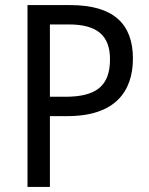

<svg xmlns="http://www.w3.org/2000/svg" viewBox="-20 -734 586 754"><path d="M256 -714H88V0H176V-278H245C432 -278 502 -375 502 -504C502 -640 426 -714 256 -714ZM250 -638C361 -638 412 -595 412 -501C412 -395 356 -354 236 -354H176V-638Z"/></svg>

Font: Noto Sans Bengali SemiCondensed
Style: Regular
Weight: 400
Width: 4
Designer: Jelle Bosma - Monotype Design Team
Foundry: Monotype Imaging Inc.
Version: Version 2.003